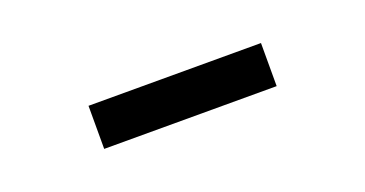

<svg xmlns="http://www.w3.org/2000/svg" viewBox="-22 -808 544 286"><g transform="rotate(-20 250.0 -665.0)"><path d="M386.7 -630.9H113.3V-699.2H386.7Z"/></g></svg>

Font: Wanted Sans Variable
Style: Regular
Weight: 400
Designer: Original Design by Kil Hyung-jin and Kang Hanbin, Wanted Lab, Inc; Hangeul from Source Han Sans by Jang Soo-young and Ka
Foundry: Wanted Lab, Inc.
Version: Version 1.003;Glyphs 3.2 (3227)